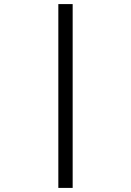

<svg xmlns="http://www.w3.org/2000/svg" viewBox="-20 -780 640 938"><path d="M335 138V-760H265V138Z"/></svg>

Font: IBM Mono
Style: Regular
Weight: 400
Monospace: yes
Designer: Mike Abbink, Paul van der Laan, Pieter van Rosmalen
Foundry: Bold Monday
Version: Version 2.3